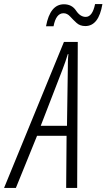

<svg xmlns="http://www.w3.org/2000/svg" viewBox="-86 -923 523 943"><path d="M177 -794Q189 -858 226 -858Q244 -858 258.5 -842Q273 -826 290 -810.5Q307 -795 333 -795Q399 -795 417 -903H381Q368 -840 335 -840Q308 -840 287.5 -871Q267 -902 228 -902Q160 -902 140 -794ZM220 -579Q237 -623 247 -657H250Q248 -641 247.5 -621Q247 -601 247 -579L243 -305H114ZM-8 0 96 -256H241L239 0H293L296 -717H228L-66 0Z"/></svg>

Font: Noto Sans Display Condensed Light
Style: Italic
Weight: 300
Width: 3
Designer: Monotype Design team
Foundry: Monotype Imaging Inc.
Version: 1.000